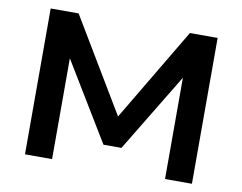

<svg xmlns="http://www.w3.org/2000/svg" viewBox="-77 -810 1154 914"><g transform="rotate(10 500.0 -352.5)"><path d="M97 0V-705H232L513 -236H491L770 -705H904V0H774V-511H787L544 -110H457L213 -512H228V0Z"/></g></svg>

Font: Nunito Sans 10pt SemiExpanded
Style: Bold
Weight: 700
Width: 6
Designer: Vernon Adams
Foundry: Vernon Adams
Version: Version 3.101;gftools[0.9.27]